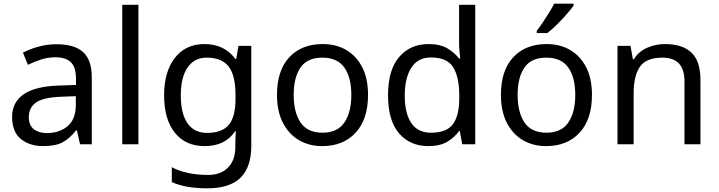

<svg xmlns="http://www.w3.org/2000/svg" viewBox="-20 -786 3917 1046"><path d="M288 -545Q386 -545 433 -502Q480 -459 480 -365V0H416L399 -76H395Q360 -32 321.5 -11Q283 10 215 10Q142 10 94 -28.5Q46 -67 46 -149Q46 -229 109 -272.5Q172 -316 303 -320L394 -323V-355Q394 -422 365 -448Q336 -474 283 -474Q241 -474 203 -461.5Q165 -449 132 -433L105 -499Q140 -518 188 -531.5Q236 -545 288 -545ZM314 -259Q214 -255 175.5 -227Q137 -199 137 -148Q137 -103 164.5 -82Q192 -61 235 -61Q303 -61 348 -98.5Q393 -136 393 -214V-262Z M734 0H646V-760H734Z M1094 -546Q1147 -546 1189.5 -526Q1232 -506 1262 -465H1267L1279 -536H1349V9Q1349 124 1290.5 182Q1232 240 1109 240Q991 240 916 206V125Q995 167 1114 167Q1183 167 1222.5 126.5Q1262 86 1262 16V-5Q1262 -17 1263 -39.5Q1264 -62 1265 -71H1261Q1207 10 1095 10Q991 10 932.5 -63Q874 -136 874 -267Q874 -395 932.5 -470.5Q991 -546 1094 -546ZM1106 -472Q1039 -472 1002 -418.5Q965 -365 965 -266Q965 -167 1001.5 -114.5Q1038 -62 1108 -62Q1189 -62 1226 -105.5Q1263 -149 1263 -246V-267Q1263 -377 1225 -424.5Q1187 -472 1106 -472Z M1985 -269Q1985 -136 1917.5 -63Q1850 10 1735 10Q1664 10 1608.5 -22.5Q1553 -55 1521 -117.5Q1489 -180 1489 -269Q1489 -402 1556 -474Q1623 -546 1738 -546Q1811 -546 1866.5 -513.5Q1922 -481 1953.5 -419.5Q1985 -358 1985 -269ZM1580 -269Q1580 -174 1617.5 -118.5Q1655 -63 1737 -63Q1818 -63 1856 -118.5Q1894 -174 1894 -269Q1894 -364 1856 -418Q1818 -472 1736 -472Q1654 -472 1617 -418Q1580 -364 1580 -269Z M2314 10Q2214 10 2154 -59.5Q2094 -129 2094 -267Q2094 -405 2154.5 -475.5Q2215 -546 2315 -546Q2377 -546 2416.5 -523Q2456 -500 2481 -467H2487Q2486 -480 2483.5 -505.5Q2481 -531 2481 -546V-760H2569V0H2498L2485 -72H2481Q2457 -38 2417 -14Q2377 10 2314 10ZM2328 -63Q2413 -63 2447.5 -109.5Q2482 -156 2482 -250V-266Q2482 -366 2449 -419.5Q2416 -473 2327 -473Q2256 -473 2220.5 -416.5Q2185 -360 2185 -265Q2185 -169 2220.5 -116Q2256 -63 2328 -63Z M3205 -269Q3205 -136 3137.5 -63Q3070 10 2955 10Q2884 10 2828.5 -22.5Q2773 -55 2741 -117.5Q2709 -180 2709 -269Q2709 -402 2776 -474Q2843 -546 2958 -546Q3031 -546 3086.5 -513.5Q3142 -481 3173.5 -419.5Q3205 -358 3205 -269ZM2800 -269Q2800 -174 2837.5 -118.5Q2875 -63 2957 -63Q3038 -63 3076 -118.5Q3114 -174 3114 -269Q3114 -364 3076 -418Q3038 -472 2956 -472Q2874 -472 2837 -418Q2800 -364 2800 -269ZM3105 -756Q3093 -738 3068 -709.5Q3043 -681 3014.5 -652.5Q2986 -624 2962 -606H2904V-618Q2919 -637 2936.5 -663Q2954 -689 2971 -716.5Q2988 -744 2999 -766H3105Z M3602 -546Q3698 -546 3747 -499.5Q3796 -453 3796 -349V0H3709V-343Q3709 -472 3589 -472Q3500 -472 3466 -422Q3432 -372 3432 -278V0H3344V-536H3415L3428 -463H3433Q3459 -505 3505 -525.5Q3551 -546 3602 -546Z"/></svg>

Font: Noto Sans Nabataean
Style: Regular
Weight: 400
Designer: Monotype Design Team
Foundry: Monotype Imaging Inc.
Version: Version 2.001; ttfautohint (v1.8.4.7-5d5b)